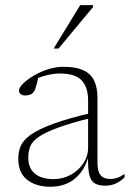

<svg xmlns="http://www.w3.org/2000/svg" viewBox="-20 -700 494 730"><path d="M333.5 -272V-253.5Q251 -233 201.8 -215Q152.5 -197 127.8 -180Q103 -163 95.2 -143.8Q87.5 -124.5 87.5 -101Q87.5 -61 112.5 -40Q137.5 -19 183.5 -19Q220 -19 250 -36Q280 -53 297.5 -80Q315 -107 315 -136.5V-318.5Q315 -367.5 290.8 -394Q266.5 -420.5 207.5 -420.5Q184.5 -420.5 158.8 -414.2Q133 -408 98 -392.5L126 -408Q123 -393.5 120 -381.8Q117 -370 114 -361.8Q111 -353.5 106.5 -348.5Q101.5 -342.5 93.2 -339.8Q85 -337 76.5 -337Q65 -337 58.5 -342.2Q52 -347.5 52 -355Q52 -366.5 67.5 -382Q83 -397.5 108 -412.2Q133 -427 162.5 -436.5Q192 -446 220 -446Q270 -446 298.2 -432.2Q326.5 -418.5 338.5 -392.2Q350.5 -366 350.5 -330.5V-83.5Q350.5 -59.5 356 -45.5Q361.5 -31.5 372.5 -25.5Q383.5 -19.5 399.5 -19.5Q412.5 -19.5 425 -23.5Q437.5 -27.5 453.5 -38.5V-25.5Q435.5 -8.5 417.8 -1.2Q400 6 381 6Q355 6 339.8 -3.2Q324.5 -12.5 319 -37.8Q313.5 -63 315 -111L318.5 -111.5Q307 -69 285.8 -42.2Q264.5 -15.5 236 -2.8Q207.5 10 172 10Q117 10 83.2 -16.5Q49.5 -43 49.5 -97Q49.5 -123 59 -145.2Q68.5 -167.5 97.2 -188Q126 -208.5 182.5 -229.2Q239 -250 333.5 -272ZM184 -515.5 285 -680.5H333.5V-673L202.5 -515.5Z"/></svg>

Font: Newsreader 16pt 16pt ExtraLight
Style: Regular
Weight: 250
Version: Version 1.003